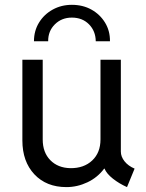

<svg xmlns="http://www.w3.org/2000/svg" viewBox="-20 -764 602 792"><path d="M253.9 7.8Q171.4 7.8 121.8 -44.9Q72.3 -97.7 72.3 -184.6V-517.6H156.2V-188.5Q156.2 -135.3 187.5 -103.3Q218.8 -71.3 270.5 -70.3Q326.2 -69.8 360.4 -102.1Q394.5 -134.3 394.5 -188.5V-517.6H478.5V-138.7Q478.5 -117.7 493.7 -98.6Q508.8 -79.6 535.2 -68.4L503.9 7.8Q471.2 -6.8 445.6 -27.1Q419.9 -47.4 411.1 -68.4H409.7Q382.3 -31.7 340.6 -12Q298.8 7.8 253.9 7.8ZM276.4 -744.1Q321.8 -744.1 357.2 -724.4Q392.6 -704.6 413.3 -670.7Q434.1 -636.7 433.6 -593.8H375Q374.5 -635.7 347.2 -663.6Q319.8 -691.4 276.4 -691.4Q234.4 -691.4 206.3 -663.6Q178.2 -635.7 178.7 -593.8H120.1Q120.1 -636.7 140.9 -670.7Q161.6 -704.6 197.3 -724.4Q232.9 -744.1 276.4 -744.1Z"/></svg>

Font: Reddit Mono
Style: Regular
Weight: 400
Monospace: yes
Designer: Stephen Hutchings
Foundry: Reddit
Version: Version 1.014; ttfautohint (v1.8.4.7-5d5b)